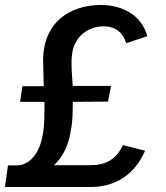

<svg xmlns="http://www.w3.org/2000/svg" viewBox="-40 -753 668 773"><path d="M-20 0H323C424 0 502 -49 544 -146L455 -169C428 -111 386 -88 324 -88H178C211 -121 236 -164 245 -227C253 -265 253 -309 253 -343L395 -344L407 -407H253C250 -450 245 -495 250 -533C257 -603 313 -647 376 -647C429 -647 456 -618 468 -579L553 -607C531 -692 452 -733 366 -733C243 -733 126 -663 134 -493L136 -406H50L41 -343H139C139 -300 140 -246 132 -211C119 -130 75 -87 26 -87H-8Z"/></svg>

Font: United Sans Medium
Style: Italic
Weight: 500
Italic angle: -8°
Designer: Pablo Impallari, Rodrigo Fuenzalida (Modified by Dan O. Williams)
Version: Version 1.000;PS 001.000;hotconv 1.0.88;makeotf.lib2.5.64775